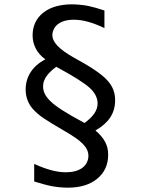

<svg xmlns="http://www.w3.org/2000/svg" viewBox="-20 -762 642 877"><path d="M290.5 95.2Q271.5 95.2 252 93.3Q232.4 91.3 216.8 88.4Q199.2 85 178.5 79.3Q157.7 73.7 136.2 66.9V-13.2Q179.7 6.3 214.8 15.6Q250 24.9 279.8 24.9Q329.1 24.9 356.4 4.4Q370.1 -5.9 377 -20.3Q383.8 -34.7 383.8 -50.3Q383.8 -64.9 377.4 -78.4Q371.1 -91.8 357.9 -105.2Q344.7 -118.7 324.2 -132.8Q303.7 -147 275.9 -163.1L264.2 -169.9Q215.3 -198.2 182.1 -220.2Q148.9 -242.2 128.4 -266.1Q97.2 -303.2 97.2 -353.5Q97.2 -397 120.1 -432.6Q142.6 -467.3 187 -491.2Q157.7 -512.2 143.6 -540Q128.9 -567.9 128.9 -600.6Q128.9 -632.8 141.4 -659.2Q153.8 -685.5 177.7 -704.1Q203.1 -724.1 236.8 -733.2Q270.5 -742.2 307.1 -742.2Q325.7 -742.2 345.5 -740.2Q365.2 -738.3 380.9 -735.4Q397.9 -731.9 417.7 -726.3Q437.5 -720.7 457 -713.9V-633.8Q416 -653.3 381.8 -662.6Q347.7 -671.9 317.9 -671.9Q293 -671.9 275.4 -666.7Q257.8 -661.6 245.6 -652.3Q232.4 -642.6 225.8 -628.7Q219.2 -614.7 219.2 -601.6Q219.2 -577.6 242.4 -553Q265.6 -528.3 318.8 -498L338.9 -486.8Q368.2 -470.7 389.9 -457Q411.6 -443.4 427.5 -431.9Q443.4 -420.4 454.6 -410.4Q465.8 -400.4 473.6 -391.1Q489.7 -372.6 497.8 -351.3Q505.9 -330.1 505.9 -303.7Q505.9 -260.3 483.9 -226.1Q461.4 -191.9 416 -166Q446.3 -140.1 460 -114.3Q466.8 -101.6 470.5 -87.2Q474.1 -72.8 474.1 -54.2Q474.1 -21.5 461.7 6.1Q449.2 33.7 424.3 54.2Q374.5 95.2 290.5 95.2ZM366.2 -200.2Q396.5 -222.7 411.1 -244.1Q425.8 -266.1 425.8 -289.1Q425.8 -309.1 416.3 -327.1Q406.7 -345.2 391.1 -359.4Q355 -393.1 236.8 -457Q221.2 -445.3 210.4 -434.8Q199.7 -424.3 191.9 -413.1Q185.1 -402.8 180.9 -392.1Q176.8 -381.3 176.8 -367.7Q176.8 -348.6 185.5 -331.8Q194.3 -314.9 211.9 -298.3Q221.2 -289.6 234.4 -279.5Q247.6 -269.5 265.9 -257.8Q284.2 -246.1 308.8 -231.9Q333.5 -217.8 366.2 -200.2Z"/></svg>

Font: Hack
Style: Regular
Weight: 400
Monospace: yes
Designer: Christopher Simpkins
Foundry: Christopher Simpkins
Version: Version 2.019; ttfautohint (v1.4.1) -l 4 -r 80 -G 350 -x 0 -